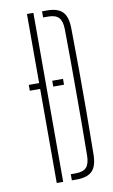

<svg xmlns="http://www.w3.org/2000/svg" viewBox="-90 -847 528 895"><g transform="rotate(-10 174.0 -400.0)"><path d="M55 -473H121.5V-445.5H55ZM166 -473H217V-445.5H166ZM104 0V-800H134.5V0ZM175.5 0V-29H198.5Q234.5 -29 249.8 -46Q265 -63 265.5 -101Q266.5 -176 266.8 -250.8Q267 -325.5 267 -400Q267 -474.5 266.8 -549.5Q266.5 -624.5 265.5 -699.5Q265 -737.5 249.8 -754.2Q234.5 -771 199.5 -771H175.5V-800H199.5Q250 -800 272.8 -776.2Q295.5 -752.5 296 -698Q297.5 -591.5 298 -495.5Q298.5 -399.5 298 -304Q297.5 -208.5 296 -102.5Q295.5 -47.5 272.8 -23.8Q250 0 198.5 0Z"/></g></svg>

Font: Big Shoulders Stencil Display ExtraLight
Style: Regular
Weight: 250
Designer: Patric King
Foundry: XO Type Co
Version: Version 2.001